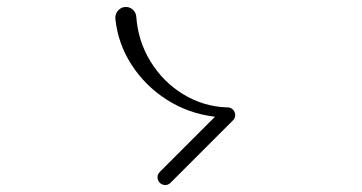

<svg xmlns="http://www.w3.org/2000/svg" viewBox="-20 -633 1040 551"><path d="M432 -125Q432 -133 439 -140L597 -298Q521 -307 458.5 -347Q396 -387 357 -448Q318 -509 311 -580V-582Q311 -595 320 -604Q329 -613 341 -613Q353 -613 361.5 -605Q370 -597 371 -586Q376 -515 412 -456.5Q448 -398 505 -363Q562 -328 628 -325H632Q642 -325 648.5 -318.5Q655 -312 655 -302Q655 -294 648 -287L470 -109Q463 -102 455 -102Q445 -102 438.5 -108.5Q432 -115 432 -125Z"/></svg>

Font: GL-CurulMinamoto Light
Style: Regular
Weight: 300
Designer: Eunice (kana); Ryoko NISHIZUKA 西塚涼子 (ideographs); Frank Grießhammer (Latin, Greek & Cyrillic); Wenlong ZHANG
Foundry: Gutenberg Labo; Adobe
Version: Version 1.002